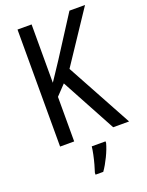

<svg xmlns="http://www.w3.org/2000/svg" viewBox="-170 -797 842 1101"><g transform="rotate(-20 250.5 -246.5)"><path d="M501 0H404L224 -333L166 -272V0H80V-714H166V-358Q179 -378 198 -406Q217 -434 241 -471L397 -714H492L283 -400ZM335 71Q326 105 305.5 147.5Q285 190 263 221H216V210Q222 192 229.5 165Q237 138 243 109.5Q249 81 251 61H335Z"/></g></svg>

Font: Noto Sans Devanagari Condensed
Style: Regular
Weight: 400
Width: 3
Designer: Jelle Bosma - Monotype Design Team
Foundry: Monotype Imaging Inc.
Version: Version 2.004; ttfautohint (v1.8.4.7-5d5b)